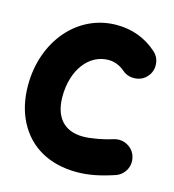

<svg xmlns="http://www.w3.org/2000/svg" viewBox="-97 -644 717 793"><g transform="rotate(15 261.5 -248.0)"><path d="M485.8 -394.5C499 -409.7 504.9 -427.7 503.4 -448.7C502 -469.2 493.2 -485.8 478 -499C429.7 -541.5 372.1 -563 306.2 -563C137.7 -563 15.6 -415 15.6 -228.5C15.6 -169.4 27.3 -118.2 50.3 -73.7C96.7 15.6 183.6 66.9 302.2 66.9C351.6 66.9 398.9 57.6 458 38.1C477.5 32.2 492.2 20.5 502.4 2.9C512.2 -15.1 514.2 -33.7 508.8 -53.7C503.4 -73.2 491.7 -87.9 473.6 -98.1C455.6 -107.9 436.5 -109.9 417 -104.5C397.5 -98.1 376 -92.8 352.5 -88.4C328.6 -84 307.6 -81.5 289.6 -81.5C207 -81.5 165 -133.3 165 -219.7C165 -332.5 226.1 -414.6 310.5 -414.6C335.9 -414.6 359.4 -405.3 381.3 -386.7C396.5 -373.5 414.6 -368.2 435.5 -369.6C456.1 -371.1 472.7 -379.4 485.8 -394.5Z"/></g></svg>

Font: Mikhak ExtraBold
Style: Regular
Weight: 800
Designer: Amin Abedi
Version: Version 3.2